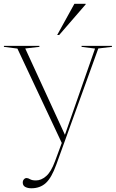

<svg xmlns="http://www.w3.org/2000/svg" viewBox="-26 -752 606 1004"><path d="M138 232.5Q119 232.5 106 225.5Q93 218.5 93 202.5Q93 192.5 99 185.8Q105 179 113 179Q121 179 131.2 185.2Q141.5 191.5 162 191.5Q189.5 191.5 215.2 169.2Q241 147 261.5 91.5L297 -4.5L65 -498L-5.5 -507V-512H180V-507L106 -498.5L313.5 -47L471 -498L400.5 -507V-512H559.5V-507L488 -498.5L268.5 108.5Q243.5 178 213.5 205.2Q183.5 232.5 138 232.5ZM273 -569 363 -732H422V-729L283.5 -569Z"/></svg>

Font: Newsreader Display ExtraLight
Style: Regular
Weight: 275
Designer: Hugues Gentile
Foundry: Production Type
Version: Version 1.002